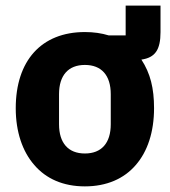

<svg xmlns="http://www.w3.org/2000/svg" viewBox="-20 -651 604 683"><path d="M551 -631V-537C551 -474 532 -446 483 -439C515 -390 528 -337 528 -266C528 -182 505 -112 463 -64C421 -15 359 12 282 12C205 12 144 -15 102 -64C60 -112 36 -182 36 -266C36 -435 127 -537 282 -537C313 -537 341 -533 367 -525H427V-631ZM282 -105C341 -105 374 -142 374 -209V-316C374 -383 341 -420 282 -420C223 -420 190 -383 190 -316V-209C190 -142 223 -105 282 -105Z"/></svg>

Font: Plexus Sans Bold
Style: Regular
Weight: 700
Version: Version 2.001;PS 002.001;hotconv 1.0.70;makeotf.lib2.5.58329